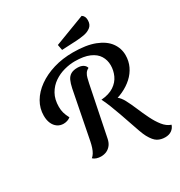

<svg xmlns="http://www.w3.org/2000/svg" viewBox="-222 -1014 1198 1281"><g transform="rotate(-30 377.0 -373.5)"><path d="M477.7 -257.2 432 -313Q492.8 -317.8 530.1 -342.8Q567.3 -367.7 584.1 -404.8Q600.8 -441.8 600.8 -481.7Q600.8 -521.7 580.9 -554.2Q561 -586.7 517.8 -605.4Q474.5 -624.2 404.7 -624.2Q366 -624.2 323.7 -612.9Q281.3 -601.7 244.7 -576.8Q208 -551.8 185 -511.4Q162 -471 162 -413.3Q162 -388.3 167.9 -367.2Q173.8 -346 188.2 -318.3Q177.2 -309.5 163 -304.8Q148.8 -300.2 134.3 -300.2Q107.8 -300.2 87.7 -314.2Q67.5 -328.2 56.4 -353.4Q45.3 -378.7 45.3 -412.3Q45.3 -468.8 73.8 -517.5Q102.2 -566.2 153.9 -603.1Q205.7 -640 274.3 -660.8Q343 -681.7 424.3 -681.7Q525.8 -681.7 591.5 -656.1Q657.2 -630.5 688.8 -587.1Q720.3 -543.7 720.3 -490.8Q720.3 -445.2 701.9 -406.2Q683.5 -367.2 650.2 -336.9Q617 -306.7 573 -286.2Q529 -265.7 477.7 -257.2ZM240.8 14Q224.5 14 208 8.8Q191.5 3.7 181.2 -6.8Q192.5 -15.5 201.8 -30.6Q211 -45.7 217.7 -66Q224.3 -86.3 228.8 -108.7L300.8 -475.8Q307.8 -510 318.4 -532.9Q329 -555.8 348.5 -567.1Q368 -578.3 399 -578.3Q426.7 -578.3 443.5 -567.2Q460.3 -556 463.3 -540Q446.7 -532.3 437.3 -517.8Q428 -503.3 423.8 -485.5Q419.7 -467.7 415 -447.8L338.2 -70.2Q333 -41.7 319.2 -23.1Q305.3 -4.5 285.4 4.8Q265.5 14 240.8 14ZM676.2 117.2Q643.8 117.2 618.6 102.8Q593.3 88.5 568.3 42.7Q558 23.5 546.2 -9.5Q534.3 -42.5 520.7 -83.2Q507 -123.8 492 -166.1Q477 -208.3 462 -246.4Q447 -284.5 432 -313L528.8 -272.8Q550.8 -257.8 569.8 -222.3Q588.7 -186.8 607.2 -142.7Q625.8 -98.5 647 -55.1Q668.2 -11.7 694.2 21.3Q720.3 54.3 753.8 65.3Q746 89.2 726 103.2Q706 117.2 676.2 117.2ZM370.8 -732 362.8 -774.7 597.3 -863.8Q608.8 -856.3 613.9 -845.4Q619 -834.5 619 -818.7Q619 -785.3 598.2 -768.2Q577.3 -751 546.8 -745.2Q516.3 -739.5 485.8 -737.7Z"/></g></svg>

Font: Sansita Swashed Light
Style: Regular
Weight: 300
Designer: Pablo Cosgaya
Foundry: Omnibus-Type
Version: Version 1.003